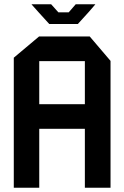

<svg xmlns="http://www.w3.org/2000/svg" viewBox="-20 -885 586 905"><path d="M45 0V-613L164 -713H403L501 -598V0H380V-278H165V0ZM165 -597V-394H380V-597ZM212 -772 162 -827 129 -864V-865H221L255 -827H304L337 -865H429V-864L397 -827L347 -772Z"/></svg>

Font: Foldit Thin Medium
Style: Regular
Weight: 500
Version: Version 1.003